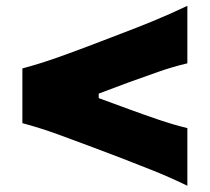

<svg xmlns="http://www.w3.org/2000/svg" viewBox="-20 -666 700 641"><path d="M605.5 -45.9Q545.9 -74.7 489.5 -97.2Q433.1 -119.6 383.8 -138.7L275.4 -179.7Q226.6 -198.2 170.4 -218.5Q114.3 -238.8 54.7 -254.9V-437.5Q114.3 -453.6 170.7 -473.6Q227.1 -493.7 275.9 -512.2L384.3 -553.7Q433.6 -572.3 489.7 -595.2Q545.9 -618.2 605.5 -646.5V-454.6Q557.6 -443.4 509.5 -426.5Q461.4 -409.7 412.6 -392.1L309.6 -353.5V-338.4L412.1 -300.8Q460.4 -283.2 509 -266.6Q557.6 -250 605.5 -238.3Z"/></svg>

Font: Pinar-DS2-FD ExtraBold
Style: Regular
Weight: 800
Designer: Amin Abedi
Version: Version 3.000